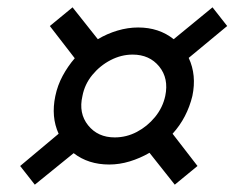

<svg xmlns="http://www.w3.org/2000/svg" viewBox="-20 -595 640 524"><path d="M278 -146Q221 -146 181 -177L75 -91L35 -142L140 -230Q119 -276 131 -333Q137 -362 151 -388Q165 -414 184 -436L116 -524L178 -575L247 -488Q272 -503 300.5 -511.5Q329 -520 357 -520Q414 -520 454 -488L560 -575L600 -524L495 -437Q517 -390 505 -333Q498 -304 484.5 -278Q471 -252 451 -230L519 -142L457 -91L388 -178Q362 -163 334 -154.5Q306 -146 278 -146ZM293 -220Q325 -220 353.5 -235Q382 -250 403 -275.5Q424 -301 431 -333Q441 -381 414.5 -413.5Q388 -446 342 -446Q311 -446 282 -431Q253 -416 232 -390.5Q211 -365 205 -333Q194 -286 220.5 -253Q247 -220 293 -220Z"/></svg>

Font: Epunda Sans Medium
Style: Italic
Weight: 500
Italic angle: -12.0243°
Designer: Simon Atzbach
Foundry: typofactur
Version: Version 2.204; ttfautohint (v1.8.4.7-5d5b)